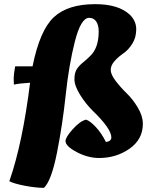

<svg xmlns="http://www.w3.org/2000/svg" viewBox="-20 -751 709 926"><path d="M669 -154Q669 -79 605 -34Q541 11 458 11Q404 11 350 -17.5Q296 -46 296 -71Q296 -89 331 -128Q366 -167 395 -174Q414 -168 441.5 -139Q469 -110 491 -66Q517 -70 517 -88Q517 -130 428 -216Q395 -248 367 -292.5Q339 -337 339 -369Q339 -401 351 -418.5Q363 -436 380 -449.5Q397 -463 414 -480Q456 -519 456 -599Q456 -630 444 -647.5Q432 -665 410 -665Q370 -665 341 -550.5Q312 -436 297 -294Q282 -152 255 -15.5Q228 121 192 155Q153 155 100.5 145Q48 135 25 123Q89 -60 125 -352Q74 -349 47 -343Q46 -355 46 -373Q46 -391 53 -431H137Q172 -605 239.5 -668Q307 -731 439 -731Q552 -731 606 -680Q637 -650 637 -610Q637 -570 618 -540Q599 -510 575.5 -494Q552 -478 533 -457Q514 -436 514 -414Q514 -392 538 -360.5Q562 -329 591.5 -300.5Q621 -272 645 -231.5Q669 -191 669 -154Z"/></svg>

Font: Oleo Script
Style: Bold
Weight: 700
Designer: Soytutype
Foundry: Soytutype
Version: Version 1.002